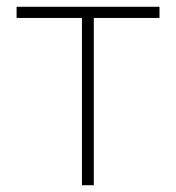

<svg xmlns="http://www.w3.org/2000/svg" viewBox="-20 -547 519 567"><path d="M222 0H257V-494H451V-527H29V-494H222Z"/></svg>

Font: Source Han Sans JP VF
Style: Regular
Weight: 250
Designer: Ryoko NISHIZUKA 西塚涼子 (kana, bopomofo & ideographs); Paul D. Hunt (Latin, Greek & Cyrillic); Sandoll Communications 산돌커뮤니
Foundry: Adobe
Version: Version 2.004;hotconv 1.0.118;makeotfexe 2.5.65603